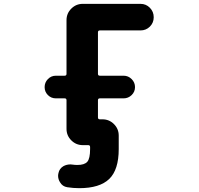

<svg xmlns="http://www.w3.org/2000/svg" viewBox="-20 -775 1040 1002"><path d="M393.6 207Q362.3 207 331.1 202.1Q305.7 198.2 293 175.8Q283.2 160.2 283.2 142.6Q283.2 135.7 285.2 127.9Q290 104.5 311.5 91.8Q328.1 83 347.7 83Q352.5 83 358.4 84Q371.1 85.9 383.8 85.9Q420.9 85.9 435.5 69.3Q450.2 52.7 450.2 2.9V-7.8Q450.2 -17.6 440.4 -17.6H412.1Q377 -17.6 352.1 -42.5Q327.1 -67.4 327.1 -102.5V-252Q327.1 -261.7 317.4 -261.7H271.5Q247.1 -261.7 230 -278.8Q212.9 -295.9 212.9 -320.3Q212.9 -344.7 230 -362.3Q247.1 -379.9 271.5 -379.9H317.4Q327.1 -379.9 327.1 -389.6V-669.9Q327.1 -705.1 352.1 -730Q377 -754.9 412.1 -754.9H712.9Q742.2 -754.9 762.2 -734.4Q782.2 -713.9 782.2 -685.1Q782.2 -656.2 762.2 -636.2Q742.2 -616.2 712.9 -616.2H501Q491.2 -616.2 491.2 -606.4V-389.6Q491.2 -379.9 501 -379.9H625Q649.4 -379.9 667 -362.3Q684.6 -344.7 684.6 -320.3Q684.6 -295.9 667 -278.8Q649.4 -261.7 625 -261.7H501Q491.2 -261.7 491.2 -252V-162.1Q491.2 -152.3 501 -152.3H514.6Q549.8 -152.3 574.7 -127.4Q599.6 -102.5 599.6 -67.4V2.9Q599.6 111.3 549.8 159.2Q500 207 393.6 207Z"/></svg>

Font: Rounded-X Mgen+ 2m bold
Style: Bold
Weight: 700
Designer: [Source Han Sans]
Ryoko NISHIZUKA  (kana & ideographs); Paul D. Hunt (Latin, Greek & Cyrillic); Wenlong ZHANG  (bopomofo
Version: Version 1.059.20150602